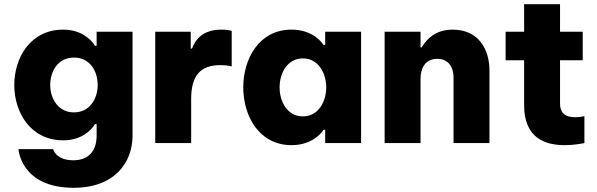

<svg xmlns="http://www.w3.org/2000/svg" viewBox="-20 -681 2841 914"><path d="M331 213C526 213 611 92 611 -35V-530H440V-463H432C413 -495 364 -540 281 -540C126 -540 48 -408 48 -276C48 -145 126 -13 281 -13C364 -13 412 -57 432 -90H440V-35C440 38 401 82 329 82C245 82 233 29 233 29H68C68 29 78 213 331 213ZM332 -146C257 -146 219 -212 219 -276C219 -343 257 -407 332 -407C408 -407 445 -343 445 -276C445 -212 408 -146 332 -146Z M890 0V-209C890 -323 935 -371 1030 -371C1063 -371 1083 -365 1083 -365V-534C1083 -534 1065 -540 1035 -540C944 -540 910 -492 894 -450H888V-530H719V0Z M1368 -540C1213 -540 1138 -401 1138 -265C1138 -129 1213 10 1368 10C1472 10 1516 -56 1520 -63H1528V0H1699V-530H1528V-467H1520C1516 -474 1472 -540 1368 -540ZM1422 -403C1496 -403 1533 -332 1533 -265C1533 -198 1496 -127 1422 -127C1347 -127 1311 -198 1311 -265C1311 -332 1347 -403 1422 -403Z M1982 0V-307C1982 -353 2002 -401 2062 -401C2116 -401 2139 -359 2139 -314V0H2310V-346C2310 -440 2263 -540 2135 -540C2046 -540 2007 -487 1987 -455H1982V-530H1811V0Z M2668 10C2718 10 2762 0 2762 0V-128C2762 -128 2742 -123 2719 -123C2665 -123 2646 -148 2646 -188V-394H2754V-530H2646V-661H2475V-530H2387V-394H2475V-183C2475 -121 2486 10 2668 10Z"/></svg>

Font: Be Vietnam Pro ExtraBold
Style: Regular
Weight: 800
Designer: Lam Bao, Tony Le, Vietanh Nguyen
Foundry: Yellow Type Foundry
Version: Version 1.002